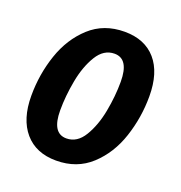

<svg xmlns="http://www.w3.org/2000/svg" viewBox="-106 -635 698 741"><g transform="rotate(20 242.5 -264.0)"><path d="M28 -188Q28 -276 55.5 -357Q83 -438 140.5 -490.5Q198 -543 283 -543Q366 -543 411.5 -490.5Q457 -438 457 -341Q457 -254 430 -172.5Q403 -91 345.5 -38Q288 15 203 15Q120 15 74 -38.5Q28 -92 28 -188ZM334 -356Q334 -450 275 -450Q231 -450 203.5 -405Q176 -360 164 -296Q152 -232 152 -173Q152 -79 211 -79Q255 -79 282.5 -124.5Q310 -170 322 -233.5Q334 -297 334 -356Z"/></g></svg>

Font: Fira Sans Extra Condensed Medium
Style: Italic
Weight: 500
Width: 3
Italic angle: -8°
Designer: Carrois Corporate & Edenspiekermann AG
Foundry: Carrois Corporate GbR & Edenspiekermann AG
Version: Version 4.203